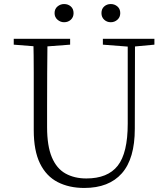

<svg xmlns="http://www.w3.org/2000/svg" viewBox="-20 -915 828 950"><path d="M297 -805Q279 -805 264.5 -817.5Q250 -830 250 -850Q250 -871 264.5 -883Q279 -895 297 -895Q317 -895 330.5 -883Q344 -871 344 -850Q344 -830 330.5 -817.5Q317 -805 297 -805ZM528 -805Q509 -805 495.5 -817.5Q482 -830 482 -850Q482 -871 495.5 -883Q509 -895 528 -895Q547 -895 561 -883Q575 -871 575 -850Q575 -830 561 -817.5Q547 -805 528 -805ZM397 15Q322 15 265.5 -14Q209 -43 178 -106Q147 -169 147 -271V-387Q147 -472 147 -556Q147 -640 145 -723H215Q214 -641 213.5 -557Q213 -473 213 -387V-286Q213 -193 236.5 -137Q260 -81 304 -56.5Q348 -32 407 -32Q513 -32 562.5 -95Q612 -158 612 -303V-723H648L647 -278Q647 -130 583 -57.5Q519 15 397 15ZM48 -694V-723H327V-694L194 -684H175ZM489 -694V-723H744V-694L636 -684H618Z"/></svg>

Font: Early Summer Mincho VF
Style: Regular
Weight: 250
Designer: GuiWonder
Version: Version 1.002